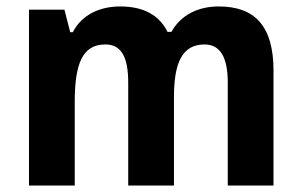

<svg xmlns="http://www.w3.org/2000/svg" viewBox="-20 -576 936 596"><path d="M659 -556C597 -556 542 -531 512 -477H500C475 -528 427 -556 353 -556C291 -556 234 -531 206 -476H198L180 -546H70V0H212V-258C212 -375 234 -438 307 -438C356 -438 378 -400 378 -320V0H520V-275C520 -382 546 -438 615 -438C663 -438 687 -399 687 -320V0H829V-357C829 -495 771 -556 659 -556Z"/></svg>

Font: Noto Sans Myanmar SemiCondensed
Style: Bold
Weight: 700
Width: 4
Designer: Monotype Design Team
Foundry: Monotype Imaging Inc.
Version: Version 2.107